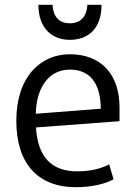

<svg xmlns="http://www.w3.org/2000/svg" viewBox="-20 -768 555 800"><path d="M271 -602C198 -602 140 -649 140 -748H199C200 -724 208 -671 271 -671C334 -671 343 -724 344 -748H403C403 -648 347 -602 271 -602ZM478 -263 130 -237C137 -116 193 -54 302 -54C366 -54 410 -70 435 -83L453 -21C426 -5 368 12 297 12C136 12 48 -88 48 -265C48 -449 150 -542 271 -542C400 -542 478 -459 478 -321ZM400 -315C399 -426 351 -478 271 -478C189 -478 132 -411 129 -294Z"/></svg>

Font: Repo Regular
Style: Regular
Weight: 400
Designer: Stefan Peev
Foundry: Context Ltd
Version: Version 1.502